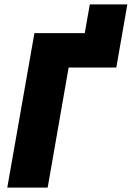

<svg xmlns="http://www.w3.org/2000/svg" viewBox="-20 -850 597 870"><path d="M13 0H196L291 -544H507L557 -830H387L364 -700H136Z"/></svg>

Font: Fixel Text 20240404 ExtraBold
Style: Italic
Weight: 800
Width: 4
Italic angle: -10°
Designer: AlfaBravo + MacPaw
Foundry: Kyrylo Tkachov, Marchela Mozhyna, Serhii Makarenko, Maria Weinstein, Zakhar Kryvoshyya
Version: Version 1.211;Glyphs 3.2 (3225)